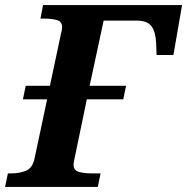

<svg xmlns="http://www.w3.org/2000/svg" viewBox="-43 -734 735 754"><path d="M-23 0 -12 -53H1Q33 -53 59 -63.5Q85 -74 93 -113L142 -344H47L58 -397H153L197 -604Q201 -618 201 -627Q201 -649 181 -655Q161 -661 129 -661H116L126 -714H672L638 -518H572Q571 -530 571 -542Q571 -554 570 -566Q568 -610 551.5 -631.5Q535 -653 494 -653H364L309 -397H452L441 -344H298L255 -137Q246 -97 246 -87Q246 -65 267 -59Q288 -53 319 -53H352L341 0Z"/></svg>

Font: Noto Serif
Style: Bold Italic
Weight: 700
Italic angle: -12°
Designer: Monotype Design Team
Foundry: Monotype Imaging Inc.
Version: Version 2.013